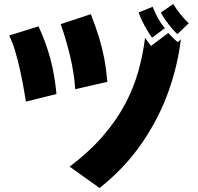

<svg xmlns="http://www.w3.org/2000/svg" viewBox="-20 -872 992 962"><path d="M869 -701Q859 -709 842 -729Q825 -749 809 -771.5Q793 -794 786 -809L848 -852Q861 -830 882.5 -802.5Q904 -775 926 -756ZM742 -683Q734 -693 719.5 -717Q705 -741 692 -767.5Q679 -794 675 -810L745 -838Q753 -815 770 -784Q787 -753 806 -731ZM284 -751 435 -801Q460 -737 476 -685Q492 -633 502 -580.5Q512 -528 518 -462L357 -425Q351 -510 330 -596Q309 -682 284 -751ZM26 -694 173 -740Q212 -655 233 -575.5Q254 -496 263 -401L110 -363Q105 -393 97.5 -435.5Q90 -478 79.5 -525Q69 -572 56 -616Q43 -660 26 -694ZM329 -37Q429 -113 496.5 -191.5Q564 -270 606.5 -350Q649 -430 672.5 -513Q696 -596 707 -683Q722 -660 737 -642L823 -707Q848 -679 871 -661L886 -675Q871 -545 823.5 -412Q776 -279 691 -155Q606 -31 479 70Z"/></svg>

Font: Mochiy Pop P One
Style: Regular
Weight: 400
Designer: FONTDASU
Foundry: FONTDASU / Google Inc. / Adobe
Version: Version 2.000